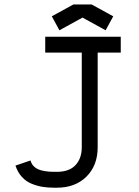

<svg xmlns="http://www.w3.org/2000/svg" viewBox="-20 -853 640 885"><path d="M536.6 -683.6V-610.4H430.2V-174.3Q430.2 -90.3 378.7 -39.1Q327.1 12.2 242.2 12.2H230Q200.7 12.2 176.3 8.3Q151.9 4.4 126.2 -5.9Q100.6 -16.1 81.1 -37.4Q61.5 -58.6 51.3 -89.8L120.6 -113.3Q123.5 -104.5 127 -97.9Q130.4 -91.3 138.4 -84Q146.5 -76.7 157.5 -72Q168.5 -67.4 187 -64.2Q205.6 -61 230 -61H242.2Q299.3 -61 328.1 -92Q356.9 -123 356.9 -174.3V-610.4H188.5V-683.6ZM402.3 -832.5 502 -777.8 466.8 -713.4 360.4 -772 253.9 -713.4 218.8 -777.8 318.4 -832.5Z"/></svg>

Font: Anka/Coder
Style: Regular
Weight: 400
Monospace: yes
Version: Version 001.100